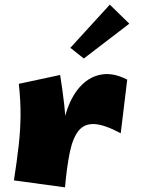

<svg xmlns="http://www.w3.org/2000/svg" viewBox="-20 -792 613 827"><path d="M260 15 243 -171Q247 -257 270 -322Q293 -387 331.5 -425.5Q370 -464 420 -471.5Q470 -479 528 -449L500 -218Q431 -255 387.5 -257.5Q344 -260 319 -229.5Q294 -199 281 -137.5Q268 -76 260 15ZM260 15 40 -15Q53 -99 60.5 -165.5Q68 -232 68.5 -295Q69 -358 61 -431L239 -469Q250 -401 256.5 -342.5Q263 -284 265 -228Q267 -172 265.5 -113Q264 -54 260 15ZM341 -540 283 -586 453 -772 537 -690Z"/></svg>

Font: Marhey
Style: Bold
Weight: 700
Designer: Nur Syamsi & Bustanul Arifin
Foundry: Namelatype
Version: Version 1.000